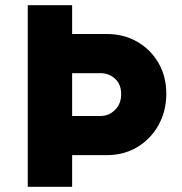

<svg xmlns="http://www.w3.org/2000/svg" viewBox="-20 -720 703 740"><path d="M87 0V-700H258V-589H391Q457 -589 509 -559Q561 -529 591 -477Q621 -425 621 -359Q621 -292 591 -238Q561 -184 509 -153Q457 -122 391 -122H258V0ZM258 -273H368Q400 -273 423.5 -296.5Q447 -320 447 -357Q447 -395 423.5 -416.5Q400 -438 368 -438H258Z"/></svg>

Font: Readex Pro
Style: Bold
Weight: 700
Designer: Bonnie Shaver-Troup, Thomas Jockin
Foundry: Lexend
Version: Version 1.203; ttfautohint (v1.8.3)